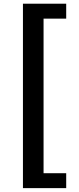

<svg xmlns="http://www.w3.org/2000/svg" viewBox="-20 -823 418 1016"><path d="M101.4 172.5V-803.4H330.3V-724.4H210.5V93.6H330.3V172.5Z"/></svg>

Font: Noto Sans JP
Style: Regular
Weight: 100
Designer: Ryoko NISHIZUKA 西塚涼子 (kana, bopomofo & ideographs); Paul D. Hunt (Latin, Greek & Cyrillic); Sandoll Communications 산돌커뮤니
Foundry: Adobe
Version: Version 2.004;hotconv 1.0.118;makeotfexe 2.5.65603